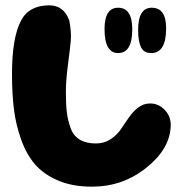

<svg xmlns="http://www.w3.org/2000/svg" viewBox="-20 -700 680 720"><path d="M325 0Q439 0 527 -69.5Q615 -139 620 -223Q623 -260 599.5 -286Q576 -312 543 -312Q518 -312 498 -296.5Q478 -281 463 -259Q448 -237 433 -215Q418 -193 394 -177.5Q370 -162 340 -162Q303 -162 279 -176.5Q255 -191 244.5 -220.5Q234 -250 230.5 -280Q227 -310 227 -357Q227 -398 235 -458.5Q243 -519 245.5 -548.5Q248 -578 240 -623Q219 -680 165 -680Q89 -680 59 -623Q25 -559 25 -423Q25 -350 32 -292Q39 -234 59 -177.5Q79 -121 111.5 -83.5Q144 -46 198 -23Q252 0 325 0ZM547 -501Q603 -501 603 -594Q603 -671 549 -671Q498 -671 498 -588Q498 -546 508.5 -523.5Q519 -501 547 -501ZM423 -501Q476 -501 476 -590Q476 -671 423 -671Q372 -671 372 -591Q372 -501 423 -501Z"/></svg>

Font: Cherry Bomb
Style: Regular
Weight: 400
Designer: satsuyako
Foundry: satsuyako
Version: Version 4.0